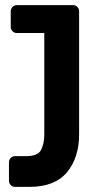

<svg xmlns="http://www.w3.org/2000/svg" viewBox="-20 -540 396 750"><path d="M39 190Q29 190 22 183Q15 176 15 166V94Q15 84 22 77Q29 70 39 70H82Q128 70 140.5 45.5Q153 21 153 -15V-411H46Q36 -411 29 -418Q22 -425 22 -435V-496Q22 -506 29 -513Q36 -520 46 -520H265Q275 -520 282 -513Q289 -506 289 -496V-15Q289 76 241.5 133Q194 190 95 190Z"/></svg>

Font: Rubik Medium
Style: Regular
Weight: 500
Designer: Hubert and Fischer
Foundry: Hubert and Fischer
Version: Version 2.300; ttfautohint (v1.8.4.7-5d5b);gftools[0.9.30]